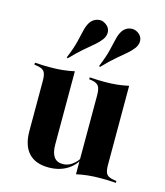

<svg xmlns="http://www.w3.org/2000/svg" viewBox="-104 -752 725 843"><g transform="rotate(15 258.5 -330.0)"><path d="M197.6 -417.7V-208.9H72.6V-350.8Q72.6 -380.6 63.3 -392.3Q54 -404 28.2 -407.3L18.5 -408.9V-417.7Q41.1 -416.1 57.7 -415.7Q74.2 -415.3 90.3 -415.3Q119.4 -415.3 145.6 -418.1Q171.8 -421 197.6 -426.6ZM197.6 -208.9V-94.4Q197.6 -56.5 210.9 -37.9Q224.2 -19.4 250.8 -19.4Q279.8 -19.4 304 -41.9Q328.2 -64.5 346.8 -112.9L349.2 -109.7Q327.4 -46 288.7 -17.3Q250 11.3 194.4 11.3Q134.7 11.3 103.6 -22.6Q72.6 -56.5 72.6 -121.8V-208.9ZM319.4 0V-208.9H444.4V-66.9Q444.4 -37.1 453.2 -25.4Q462.1 -13.7 488.7 -9.7L498.4 -8.9V0Q475.8 -1.6 459.7 -2Q443.5 -2.4 426.6 -2.4Q397.6 -2.4 371.4 0.4Q345.2 3.2 319.4 8.9ZM444.4 -417.7V-208.9H319.4V-350.8Q319.4 -380.6 310.1 -392.7Q300.8 -404.8 275.8 -408.1L267.7 -408.9V-417.7Q290.3 -416.1 306.5 -415.7Q322.6 -415.3 337.9 -415.3Q366.9 -415.3 392.7 -418.1Q418.5 -421 444.4 -426.6ZM299.2 -473.4 294.4 -476.6Q313.7 -523.4 321.4 -555.2Q329 -587.1 334.3 -609.7Q339.5 -632.3 350 -648.4Q362.1 -666.1 382.7 -670.6Q403.2 -675 420.2 -662.9Q437.1 -651.6 439.5 -633.1Q441.9 -614.5 429 -596Q417.7 -580.6 400.4 -565.7Q383.1 -550.8 358.1 -529.8Q333.1 -508.9 299.2 -473.4ZM152.4 -473.4 147.6 -476.6Q166.9 -523.4 174.6 -555.2Q182.3 -587.1 187.5 -609.7Q192.7 -632.3 203.2 -648.4Q215.3 -666.1 235.9 -671Q256.5 -675.8 273.4 -662.9Q290.3 -651.6 292.7 -633.1Q295.2 -614.5 282.3 -596Q271 -580.6 253.6 -565.7Q236.3 -550.8 211.3 -529.8Q186.3 -508.9 152.4 -473.4Z"/></g></svg>

Font: Playfair 144pt SemiCondensed ExtraBold
Style: Regular
Weight: 800
Width: 4
Designer: Claus Eggers Sørensen
Foundry: Claus Eggers Sørensen
Version: Version 2.203